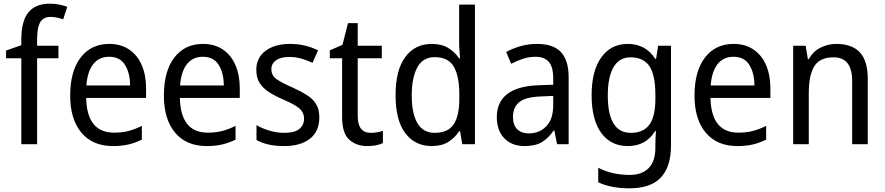

<svg xmlns="http://www.w3.org/2000/svg" viewBox="-20 -785 4818 1045"><path d="M298 -468H182V0H96V-468H13V-510L96 -539V-570Q96 -670 134.5 -717.5Q173 -765 251 -765Q279 -765 302.5 -760Q326 -755 346 -748L324 -680Q309 -685 291 -689Q273 -693 255 -693Q217 -693 199.5 -665Q182 -637 182 -572V-536H298Z M575 -546Q638 -546 683 -515.5Q728 -485 751.5 -430.5Q775 -376 775 -306V-252H449Q453 -63 601 -63Q644 -63 679 -72Q714 -81 752 -100V-25Q715 -7 678.5 1.5Q642 10 595 10Q484 10 423 -63Q362 -136 362 -264Q362 -398 419 -472Q476 -546 575 -546ZM574 -476Q519 -476 487.5 -436Q456 -396 450 -320H688Q688 -387 660.5 -431.5Q633 -476 574 -476Z M1085 -546Q1148 -546 1193 -515.5Q1238 -485 1261.5 -430.5Q1285 -376 1285 -306V-252H959Q963 -63 1111 -63Q1154 -63 1189 -72Q1224 -81 1262 -100V-25Q1225 -7 1188.5 1.5Q1152 10 1105 10Q994 10 933 -63Q872 -136 872 -264Q872 -398 929 -472Q986 -546 1085 -546ZM1084 -476Q1029 -476 997.5 -436Q966 -396 960 -320H1198Q1198 -387 1170.5 -431.5Q1143 -476 1084 -476Z M1718 -147Q1718 -70 1667 -30Q1616 10 1527 10Q1478 10 1441 1.5Q1404 -7 1376 -23V-104Q1404 -87 1444.5 -74.5Q1485 -62 1527 -62Q1583 -62 1609 -83Q1635 -104 1635 -140Q1635 -171 1611.5 -193Q1588 -215 1522 -243Q1476 -263 1443.5 -284Q1411 -305 1393 -333.5Q1375 -362 1375 -405Q1375 -471 1425.5 -508.5Q1476 -546 1558 -546Q1601 -546 1639 -537Q1677 -528 1711 -511L1681 -443Q1652 -457 1620 -466Q1588 -475 1554 -475Q1508 -475 1482.5 -457Q1457 -439 1457 -409Q1457 -375 1483.5 -355.5Q1510 -336 1576 -307Q1620 -287 1652 -266.5Q1684 -246 1701 -217.5Q1718 -189 1718 -147Z M1998 -62Q2015 -62 2033 -65Q2051 -68 2064 -73V-6Q2030 10 1979 10Q1920 10 1881 -24.5Q1842 -59 1842 -148V-468H1775V-511L1844 -541L1874 -659H1927V-536H2058V-468H1927V-153Q1927 -62 1998 -62Z M2330 10Q2239 10 2186 -60Q2133 -130 2133 -267Q2133 -404 2186 -475Q2239 -546 2330 -546Q2383 -546 2419.5 -524Q2456 -502 2479 -467H2484Q2483 -484 2481 -506.5Q2479 -529 2479 -545V-760H2565V0H2496L2484 -71H2479Q2456 -35 2420 -12.5Q2384 10 2330 10ZM2346 -62Q2418 -62 2449 -108Q2480 -154 2480 -248V-269Q2480 -370 2450 -422Q2420 -474 2345 -474Q2282 -474 2251.5 -418.5Q2221 -363 2221 -266Q2221 -167 2252 -114.5Q2283 -62 2346 -62Z M2903 -546Q2992 -546 3033.5 -501Q3075 -456 3075 -364V0H3012L2997 -75H2994Q2964 -32 2928.5 -11Q2893 10 2835 10Q2766 10 2725 -32Q2684 -74 2684 -149Q2684 -229 2740.5 -273Q2797 -317 2911 -321L2991 -324V-357Q2991 -422 2966.5 -449Q2942 -476 2895 -476Q2860 -476 2826.5 -465Q2793 -454 2762 -438L2735 -502Q2769 -521 2812 -533.5Q2855 -546 2903 -546ZM2923 -260Q2840 -257 2806 -229Q2772 -201 2772 -149Q2772 -103 2795.5 -81Q2819 -59 2858 -59Q2916 -59 2953.5 -98Q2991 -137 2991 -213V-263Z M3397 -546Q3444 -546 3481.5 -526.5Q3519 -507 3546 -465H3551L3562 -536H3632V8Q3632 122 3577 181Q3522 240 3405 240Q3305 240 3236 207V128Q3311 167 3408 167Q3474 167 3510.5 130Q3547 93 3547 19V0Q3547 -14 3548 -36Q3549 -58 3550 -72H3546Q3496 10 3397 10Q3304 10 3252 -62Q3200 -134 3200 -267Q3200 -399 3252.5 -472.5Q3305 -546 3397 -546ZM3411 -473Q3351 -473 3319.5 -419.5Q3288 -366 3288 -266Q3288 -62 3413 -62Q3482 -62 3514.5 -106.5Q3547 -151 3547 -246V-268Q3547 -377 3514.5 -425Q3482 -473 3411 -473Z M3973 -546Q4036 -546 4081 -515.5Q4126 -485 4149.5 -430.5Q4173 -376 4173 -306V-252H3847Q3851 -63 3999 -63Q4042 -63 4077 -72Q4112 -81 4150 -100V-25Q4113 -7 4076.5 1.5Q4040 10 3993 10Q3882 10 3821 -63Q3760 -136 3760 -264Q3760 -398 3817 -472Q3874 -546 3973 -546ZM3972 -476Q3917 -476 3885.5 -436Q3854 -396 3848 -320H4086Q4086 -387 4058.5 -431.5Q4031 -476 3972 -476Z M4532 -546Q4617 -546 4660 -500Q4703 -454 4703 -355V0H4618V-345Q4618 -473 4517 -473Q4442 -473 4412 -424.5Q4382 -376 4382 -278V0H4297V-536H4365L4377 -463H4382Q4405 -505 4445.5 -525.5Q4486 -546 4532 -546Z"/></svg>

Font: Noto Sans Tamil SemiCondensed
Style: Regular
Weight: 400
Width: 4
Designer: Jelle Bosma - Monotype Design Team
Foundry: Monotype Imaging Inc.
Version: Version 2.004; ttfautohint (v1.8.4.7-5d5b)